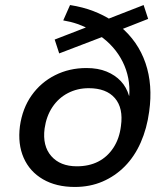

<svg xmlns="http://www.w3.org/2000/svg" viewBox="-20 -733 656 762"><path d="M277 9Q203 9 150.5 -21.5Q98 -52 74 -106.5Q50 -161 59 -232Q69 -303 105.5 -354.5Q142 -406 198.5 -434.5Q255 -463 323 -463Q369 -463 403 -449Q437 -435 459.5 -411Q482 -387 492 -353H493Q498 -425 467 -487.5Q436 -550 374 -593L398 -591L215 -521L197 -576L334 -629V-617Q313 -629 287 -638Q261 -647 231 -652L258 -713Q309 -705 350.5 -689Q392 -673 425 -651L401 -655L550 -713L568 -658L456 -614V-629Q528 -569 557.5 -482.5Q587 -396 572 -290Q563 -223 538.5 -167.5Q514 -112 475.5 -73Q437 -34 387 -12.5Q337 9 277 9ZM285 -73Q333 -73 369.5 -91.5Q406 -110 430 -146.5Q454 -183 460 -233Q470 -304 436 -343.5Q402 -383 332 -383Q287 -383 249.5 -363.5Q212 -344 188 -308Q164 -272 157 -223Q148 -154 183.5 -113.5Q219 -73 285 -73Z"/></svg>

Font: Nunito Sans 7pt Medium
Style: Italic
Weight: 500
Italic angle: -9°
Designer: Vernon Adams
Foundry: Vernon Adams
Version: Version 3.101;gftools[0.9.27]